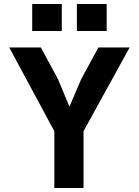

<svg xmlns="http://www.w3.org/2000/svg" viewBox="-20 -934 690 954"><path d="M250 0V-282L26 -698H183L268 -541L325 -404L384 -542L469 -698H624L395 -282V0ZM362 -780V-914H510V-780ZM140 -780V-914H287V-780Z"/></svg>

Font: Azeret Mono SemiBold
Style: Regular
Weight: 600
Designer: Martin Vácha
Foundry: Displaay
Version: Version 1.002